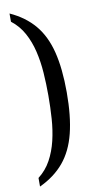

<svg xmlns="http://www.w3.org/2000/svg" viewBox="-98 -799 480 967"><g transform="rotate(-10 142.0 -315.5)"><path d="M25 83Q65 52 89 8Q113 -36 125.5 -88.5Q138 -141 142 -199Q146 -257 146 -317Q146 -377 142 -434.5Q138 -492 125.5 -544.5Q113 -597 89 -641Q65 -685 25 -716V-758Q102 -723 149.5 -666.5Q197 -610 218.5 -524.5Q240 -439 240 -317Q240 -195 218.5 -109Q197 -23 149.5 34Q102 91 25 127Z"/></g></svg>

Font: Noto Serif ExtraCondensed
Style: Regular
Weight: 400
Width: 2
Designer: Monotype Design Team
Foundry: Monotype Imaging Inc.
Version: Version 2.013